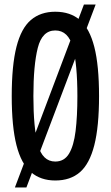

<svg xmlns="http://www.w3.org/2000/svg" viewBox="-20 -790 491 851"><path d="M225 10Q160 10 117 -27Q74 -64 53 -146.5Q32 -229 32 -364Q32 -500 53 -582.5Q74 -665 117 -701.5Q160 -738 225 -738Q292 -738 334.5 -701Q377 -664 398 -582Q419 -500 419 -364Q419 -229 398 -146.5Q377 -64 334.5 -27Q292 10 225 10ZM225 -74Q265 -74 286 -109Q307 -144 315 -209Q323 -274 323 -364Q323 -505 303 -580Q283 -655 225 -655Q167 -655 147.5 -578Q128 -501 128 -364Q128 -224 148 -149Q168 -74 225 -74ZM46 41 352 -770H404L97 41Z"/></svg>

Font: Mona Sans Condensed Medium
Style: Regular
Weight: 500
Width: 3
Designer: Deni Anggara
Foundry: GitHub
Version: Version 1.001; ttfautohint (v1.8.4.7-5d5b);gftools[0.9.31]